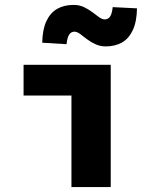

<svg xmlns="http://www.w3.org/2000/svg" viewBox="-20 -762 640 782"><path d="M271 0V-373H76V-498H431V0ZM410 -573Q388 -573 368.5 -582Q349 -591 334 -602.5Q319 -614 306.5 -623.5Q294 -633 283 -633Q270 -633 262 -621.5Q254 -610 251 -582L152 -588Q153 -642 169 -676Q185 -710 213 -726Q241 -742 280 -742Q303 -742 322 -733Q341 -724 356 -712.5Q371 -701 383.5 -692Q396 -683 407 -683Q420 -683 428 -694Q436 -705 439 -733L538 -728Q537 -674 521 -639.5Q505 -605 477 -589Q449 -573 410 -573Z"/></svg>

Font: Source Code Pro ExtraLight ExtraBold
Style: Regular
Weight: 800
Monospace: yes
Version: Version 1.018;hotconv 1.0.116;makeotfexe 2.5.65601